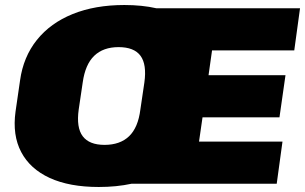

<svg xmlns="http://www.w3.org/2000/svg" viewBox="-20 -733 1217 766"><path d="M374 13Q257 13 178.5 -23Q100 -59 64.5 -126.5Q29 -194 42 -288L60 -412Q73 -506 127 -573.5Q181 -641 270 -677Q359 -713 476 -713Q547 -713 604 -700H1177L1154 -532H826L812 -433H1119L1095 -265H788L774 -168H1107L1084 0H505Q445 13 374 13ZM397 -155Q459 -155 495 -189.5Q531 -224 540 -296L556 -404Q566 -476 540.5 -510.5Q515 -545 453 -545Q392 -545 356 -510.5Q320 -476 310 -404L294 -296Q284 -224 310 -189.5Q336 -155 397 -155Z"/></svg>

Font: Pathway Extreme 8pt Thin 12pt Black
Style: Italic
Weight: 900
Italic angle: -8°
Version: Version 1.001;gftools[0.9.26]